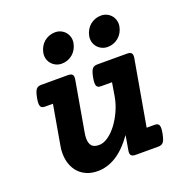

<svg xmlns="http://www.w3.org/2000/svg" viewBox="-122 -765 843 883"><g transform="rotate(-20 300.0 -323.5)"><path d="M384.8 -101.6Q341.8 -42 298.3 -15.6Q254.9 10.7 209 10.7Q179.7 10.7 156.2 1Q132.8 -8.8 116.7 -26.1Q100.6 -43.5 91.8 -67.9Q83 -92.3 83 -121.6Q83 -130.4 83.7 -139.4Q84.5 -148.4 86.4 -158.2L120.1 -351.1H82.5Q74.2 -351.1 68.8 -353Q63.5 -355 60.5 -360.6Q57.6 -366.2 57.6 -376Q57.6 -385.7 60.5 -401.4Q63.5 -417 66.9 -426.8Q70.3 -436.5 75 -441.9Q79.6 -447.3 85.7 -449.2Q91.8 -451.2 100.1 -451.2H229Q245.6 -451.2 251.5 -444.1Q257.3 -437 254.4 -420.4L211.9 -177.2Q209 -161.6 209 -148.9Q209 -125.5 219.5 -112.8Q230 -100.1 255.4 -100.1Q277.3 -100.1 300.3 -116.2Q323.2 -132.3 343 -158.7Q362.8 -185.1 377.7 -218.3Q392.6 -251.5 398.4 -286.1L409.2 -351.1H356.9Q348.6 -351.1 343.3 -353Q337.9 -355 335 -360.6Q332 -366.2 332 -376Q332 -385.7 335 -401.4Q337.9 -417 341.3 -426.8Q344.7 -436.5 349.4 -441.9Q354 -447.3 360.1 -449.2Q366.2 -451.2 374.5 -451.2H518.1Q534.7 -451.2 540.5 -444.1Q546.4 -437 543.5 -420.4L487.3 -100.1H524.9Q533.2 -100.1 538.6 -98.1Q543.9 -96.2 546.9 -90.8Q549.8 -85.4 549.8 -75.7Q549.8 -65.9 546.9 -50.3Q543.9 -34.7 540.5 -24.9Q537.1 -15.1 532.5 -9.5Q527.8 -3.9 521.7 -2Q515.6 0 507.3 0H397.9Q381.3 0 375.5 -7.1Q369.6 -14.2 372.6 -30.8ZM158.7 -586.9Q161.6 -602.1 168.9 -615Q176.3 -627.9 187.3 -637.2Q198.2 -646.5 212.2 -651.6Q226.1 -656.7 241.2 -656.7Q256.8 -656.7 269.8 -650.4Q282.7 -644 291.3 -633.5Q299.8 -623 303.5 -609.1Q307.1 -595.2 304.2 -580.1Q301.3 -564.9 293.9 -552Q286.6 -539.1 275.6 -529.8Q264.6 -520.5 251 -515.4Q237.3 -510.3 222.2 -510.3Q206.5 -510.3 193.6 -516.6Q180.7 -522.9 171.9 -533.4Q163.1 -543.9 159.4 -557.9Q155.8 -571.8 158.7 -586.9ZM383.3 -586.9Q386.2 -602.1 393.6 -615Q400.9 -627.9 411.9 -637.2Q422.9 -646.5 436.8 -651.6Q450.7 -656.7 465.8 -656.7Q481.4 -656.7 494.4 -650.4Q507.3 -644 515.9 -633.5Q524.4 -623 528.1 -609.1Q531.7 -595.2 528.8 -580.1Q525.9 -564.9 518.6 -552Q511.2 -539.1 500.2 -529.8Q489.3 -520.5 475.6 -515.4Q461.9 -510.3 446.8 -510.3Q431.2 -510.3 418.2 -516.6Q405.3 -522.9 396.5 -533.4Q387.7 -543.9 384 -557.9Q380.4 -571.8 383.3 -586.9Z"/></g></svg>

Font: Courier Prime
Style: Bold Italic
Weight: 700
Monospace: yes
Designer: Alan Dague-Greene
Foundry: Quote-Unquote Apps
Version: Version 1.202